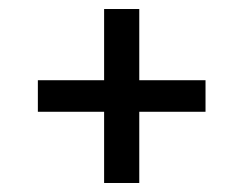

<svg xmlns="http://www.w3.org/2000/svg" viewBox="-20 -553 540 426"><path d="M289 -147H211V-305H64V-375H211V-533H289V-375H436V-305H289Z"/></svg>

Font: Iosevka MaddieWtf
Style: Regular
Weight: 400
Monospace: yes
Designer: Belleve Invis
Foundry: Belleve Invis
Version: Version 31.3.0; ttfautohint (v1.8.3)